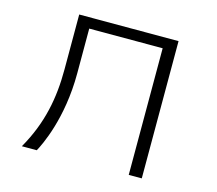

<svg xmlns="http://www.w3.org/2000/svg" viewBox="-111 -910 1222 1081"><g transform="rotate(15 500.0 -370.0)"><path d="M801 30V-770H222V-449C222 -285 194 -131 102 30H189C210 -8 297 -182 297 -447V-708H725V30Z"/></g></svg>

Font: LINE Seed JP App_OTF Regular
Style: Regular
Weight: 400
Designer: LY Corporation & Fontrix & Fontworks
Version: Version 1.002